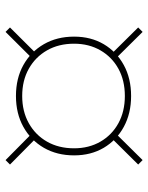

<svg xmlns="http://www.w3.org/2000/svg" viewBox="59 -680 534 692"><g transform="rotate(-90 326.0 -334.0)"><path d="M326 -128.5Q263 -128.5 214.8 -154.8Q166.5 -181 139.2 -227.2Q112 -273.5 112 -334Q112 -395.5 139.2 -442.8Q166.5 -490 214.8 -516.8Q263 -543.5 326 -543.5Q389.5 -543.5 437.5 -516.8Q485.5 -490 512.8 -442.8Q540 -395.5 540 -334Q540 -273.5 512.8 -227.2Q485.5 -181 437.5 -154.8Q389.5 -128.5 326 -128.5ZM326 -151Q382 -151 424.2 -174.2Q466.5 -197.5 490.5 -239Q514.5 -280.5 514.5 -334Q514.5 -389.5 490.5 -431.5Q466.5 -473.5 424.2 -497.2Q382 -521 326 -521Q270.5 -521 228 -497.2Q185.5 -473.5 161.5 -431.5Q137.5 -389.5 137.5 -334Q137.5 -280.5 161.5 -239Q185.5 -197.5 228 -174.2Q270.5 -151 326 -151ZM180 -205 196 -189 95 -87 79 -103ZM557 -581 573 -565 473 -464.5 457.5 -481ZM197 -480 181 -464 79 -565 95 -581ZM573 -103 557 -87 456 -189 472 -205Z"/></g></svg>

Font: Hepta Slab ExtraLight
Style: Regular
Weight: 200
Designer: Michael LaGattuta
Foundry: Michael LaGattuta
Version: Version 1.100